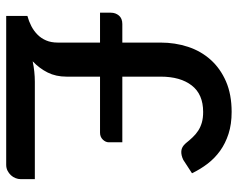

<svg xmlns="http://www.w3.org/2000/svg" viewBox="-94 -674 768 620"><g transform="rotate(90 290.0 -364.0)"><path d="M21 -338Q21 -353 30.2 -364Q39.5 -375 57.5 -375H117.5V-498.5Q117.5 -545.5 131.2 -587.2Q145 -629 173 -660.2Q201 -691.5 243 -709.8Q285 -728 341.5 -728Q381 -728 412 -718Q443 -708 467 -690.8Q491 -673.5 508.8 -650.2Q526.5 -627 539.5 -600L496.5 -572Q481.5 -564.5 467.8 -565.5Q454 -566.5 442.5 -580Q433 -592 423.2 -602.2Q413.5 -612.5 402 -620Q390.5 -627.5 375.8 -631.8Q361 -636 341.5 -636Q284.5 -636 256 -599.2Q227.5 -562.5 227.5 -499V-375H439.5V-331.5Q439.5 -321 430.8 -312Q422 -303 408.5 -303H227.5V-195Q227.5 -160.5 214.2 -134Q201 -107.5 178 -85.5Q211.5 -92.5 244 -92.5H558.5V-47Q558.5 -38.5 555.2 -30.2Q552 -22 545.8 -15.2Q539.5 -8.5 531 -4.2Q522.5 0 512 0H31.5V-68.5Q48.5 -73 64 -81Q79.5 -89 91.5 -100.8Q103.5 -112.5 110.5 -128.8Q117.5 -145 117.5 -166.5V-303H21Z"/></g></svg>

Font: LatoLatin Semibold
Style: Regular
Weight: 600
Designer: Lukasz Dziedzic with Adam Twardoch and Botio Nikoltchev
Foundry: tyPoland Lukasz Dziedzic
Version: Version 2.015; 2015-08-06; http://www.latofonts.com/